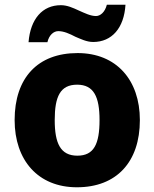

<svg xmlns="http://www.w3.org/2000/svg" viewBox="-20 -784 654 814"><path d="M101 -605H181C188 -636 208 -652 227 -652C251 -652 275 -641 300 -628C322 -619 347 -606 375 -606C454 -606 506 -665 512 -764H433C425 -732 405 -716 387 -716C364 -716 340 -728 315 -739C289 -751 265 -762 238 -762C160 -762 109 -704 101 -605ZM306 10C474 10 573 -97 573 -275C573 -444 474 -559 309 -559C140 -559 42 -454 42 -275C42 -105 141 10 306 10ZM308 -124C236 -124 212 -177 212 -275C212 -374 235 -425 307 -425C378 -425 402 -373 402 -275C402 -173 378 -124 308 -124Z"/></svg>

Font: Kathrein 85 Heavy
Style: Regular
Weight: 900
Designer: Lazydogs Typefoundry, based on Open Sans by Ascender Corporation
Foundry: Lazydogs Typefoundry
Version: Version 1.003;PS 001.003;hotconv 1.0.88;makeotf.lib2.5.64775